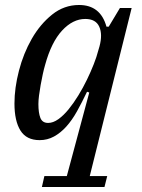

<svg xmlns="http://www.w3.org/2000/svg" viewBox="-20 -550 571 770"><path d="M158 156H248L338 -179L329 -182Q309 -140 289 -104Q269 -68 246 -42.5Q223 -17 196.5 -2.5Q170 12 139 12Q86 12 62 -26.5Q38 -65 38 -135Q38 -197 56 -266.5Q74 -336 107.5 -394.5Q141 -453 189 -491.5Q237 -530 297 -530Q383 -530 407 -443H416L461 -518H508L340 156H410L399 200H148ZM173 -57Q193 -57 214 -72Q235 -87 255 -111.5Q275 -136 294 -167Q313 -198 328.5 -230Q344 -262 356 -292.5Q368 -323 374 -347L379 -364Q392 -412 378 -443Q364 -474 322 -474Q272 -474 229 -427.5Q186 -381 161 -290Q156 -273 151.5 -252Q147 -231 143 -209Q139 -187 136.5 -167Q134 -147 134 -133Q134 -97 142 -77Q150 -57 173 -57Z"/></svg>

Font: IBM Plex Serif Text
Style: Italic
Weight: 450
Italic angle: -14°
Designer: Mike Abbink, Paul van der Laan, Pieter van Rosmalen
Foundry: Bold Monday
Version: Version 3.001